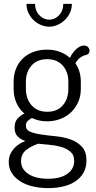

<svg xmlns="http://www.w3.org/2000/svg" viewBox="-20 -734 492 986"><path d="M221 -111Q180 -111 144 -128Q133 -122 123 -113.5Q113 -105 113 -89Q113 -66 136 -57Q159 -48 193.5 -43Q228 -38 268.5 -34Q309 -30 343.5 -17.5Q378 -5 401 20Q424 45 424 90Q424 125 409.5 151.5Q395 178 369 196Q343 214 307 223Q271 232 228 232Q184 232 147 223Q110 214 83 196.5Q56 179 40.5 154.5Q25 130 25 99Q25 77 32 60Q39 43 51 29.5Q63 16 78.5 6Q94 -4 110 -10Q86 -18 70.5 -33.5Q55 -49 55 -79Q55 -107 68.5 -123Q82 -139 105 -151Q79 -173 64.5 -205.5Q50 -238 50 -277V-315Q50 -351 62 -381Q74 -411 96.5 -433Q119 -455 151 -467Q183 -479 222 -479Q257 -479 287 -468Q317 -457 339 -437Q354 -467 373.5 -483.5Q393 -500 410 -500Q425 -500 432.5 -491.5Q440 -483 440 -474Q440 -465 435 -459.5Q430 -454 423 -452Q411 -450 396 -441Q381 -432 367 -409Q381 -390 388 -365.5Q395 -341 395 -315V-277Q395 -241 382 -211Q369 -181 346 -158.5Q323 -136 291 -123.5Q259 -111 221 -111ZM331 -315Q331 -364 302.5 -397Q274 -430 222 -430Q170 -430 141.5 -397Q113 -364 113 -315V-278Q113 -227 142 -193.5Q171 -160 223 -160Q274 -160 302.5 -193Q331 -226 331 -277ZM361 92Q361 61 341 44.5Q321 28 292.5 20Q264 12 232.5 9.5Q201 7 177 4Q142 15 115 36Q88 57 88 93Q88 134 125 159Q162 184 227 184Q290 184 325.5 159Q361 134 361 92ZM349 -714Q349 -690 339.5 -669Q330 -648 313.5 -632Q297 -616 276 -606.5Q255 -597 233 -597Q210 -597 188.5 -606.5Q167 -616 151 -632Q135 -648 125.5 -669Q116 -690 116 -714H160Q160 -679 182 -656Q204 -633 233 -633Q262 -633 283.5 -656Q305 -679 305 -714Z"/></svg>

Font: Dosis
Style: Book
Weight: 400
Designer: EdgarTolentino, PabloImpallari, IginoMarini
Foundry: EdgarTolentino, PabloImpallari, IginoMarini
Version: Version 1.007